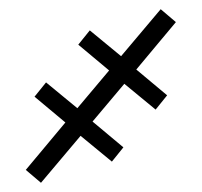

<svg xmlns="http://www.w3.org/2000/svg" viewBox="-20 -229 438 417"><path d="M329 -209 362 -181 276 -78 343 -22 318 9 250 -47 181 35 248 91 223 122 155 66 69 168 36 140 122 37 55 -19 80 -50 148 6 217 -76 150 -132 175 -163 243 -107Z"/></svg>

Font: Old Standard TT
Style: Regular
Weight: 400
Designer: Alexey Kryukov <alexios@thessalonica.org.ru>
Version: Version 2.2